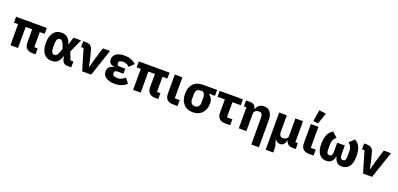

<svg xmlns="http://www.w3.org/2000/svg" viewBox="22 -2065 7290 3514"><g transform="rotate(20 3666.5 -308.0)"><path d="M103 0V-410H23V-525H621V-410H526V-115H592V0H534Q458 0 418 -39Q378 -78 378 -153V-410H251V0Z M906 12Q809 12 753.5 -59Q698 -130 698 -262Q698 -394 753.5 -465.5Q809 -537 906 -537Q979 -537 1025 -498.5Q1071 -460 1095 -377H1099L1117 -448L1140 -525H1288L1172 -266L1232 -115H1288V0H1229Q1170 0 1141.5 -23Q1113 -46 1101 -104L1092 -148H1089Q1064 -66 1021 -27Q978 12 906 12ZM919 -108Q970 -108 1001 -199L1023 -263L1001 -326Q970 -417 919 -417Q852 -417 852 -302V-223Q852 -108 919 -108Z M1500 0 1379 -410H1330V-525H1382Q1441 -525 1472.5 -501Q1504 -477 1520 -416L1557 -274L1588 -123H1596L1636 -274L1713 -525H1853L1676 0Z M2132 12Q2027 12 1964.5 -31.5Q1902 -75 1902 -148Q1902 -202 1934.5 -233.5Q1967 -265 2026 -273V-278Q1915 -293 1915 -388Q1915 -454 1972.5 -495.5Q2030 -537 2133 -537Q2273 -537 2358 -455L2273 -368Q2220 -421 2144 -421Q2064 -421 2064 -371V-361Q2064 -316 2123 -316H2226V-218H2110Q2051 -218 2051 -173V-162Q2051 -104 2150 -104Q2232 -104 2293 -167L2367 -75Q2285 12 2132 12Z M2493 0V-410H2413V-525H3011V-410H2916V-115H2982V0H2924Q2848 0 2808 -39Q2768 -78 2768 -153V-410H2641V0Z M3270 0Q3194 0 3154 -39Q3114 -78 3114 -153V-525H3262V-115H3358V0Z M3656 12Q3541 12 3475.5 -61Q3410 -134 3410 -257Q3410 -384 3475 -454.5Q3540 -525 3656 -525H3938V-410H3823V-402Q3902 -353 3902 -247Q3902 -131 3836 -59.5Q3770 12 3656 12ZM3748 -209V-310Q3748 -375 3704 -410H3656Q3612 -410 3588 -384.5Q3564 -359 3564 -310V-209Q3564 -160 3588 -132.5Q3612 -105 3656 -105Q3700 -105 3724 -132.5Q3748 -160 3748 -209Z M4286 0Q4210 0 4170 -39Q4130 -78 4130 -153V-410H3988V-525H4440V-410H4278V-115H4384V0Z M4867 200V-317Q4867 -369 4850.5 -393Q4834 -417 4794 -417Q4755 -417 4727 -397Q4699 -377 4699 -340V0H4551V-410H4502V-525H4584Q4678 -525 4696 -436L4697 -431H4703Q4738 -537 4851 -537Q4931 -537 4973 -483Q5015 -429 5015 -329V200Z M5147 200V-525H5295V-206Q5295 -108 5369 -108Q5409 -108 5436 -129Q5463 -150 5463 -185V-525H5611V-115H5660V0H5610Q5498 0 5471 -86L5468 -96H5463Q5440 12 5355 12Q5297 12 5261 -44H5256L5294 96V200Z M5883 -579 5788 -593 5823 -816 5956 -796ZM5919 0Q5843 0 5803 -39Q5763 -78 5763 -153V-525H5911V-115H6007V0Z M6257 12Q6168 12 6117 -54Q6066 -120 6066 -249Q6066 -467 6196 -537L6290 -448Q6220 -395 6220 -299V-197Q6220 -147 6233.5 -126Q6247 -105 6277 -105Q6307 -105 6320.5 -126Q6334 -147 6334 -197V-369H6482V-197Q6482 -147 6495.5 -126Q6509 -105 6539 -105Q6569 -105 6582.5 -126Q6596 -147 6596 -197V-299Q6596 -390 6526 -448L6620 -537Q6687 -502 6718.5 -433.5Q6750 -365 6750 -249Q6750 -120 6699 -54Q6648 12 6559 12Q6440 12 6410 -125H6406Q6376 12 6257 12Z M6971 0 6850 -410H6801V-525H6853Q6912 -525 6943.5 -501Q6975 -477 6991 -416L7028 -274L7059 -123H7067L7107 -274L7184 -525H7324L7147 0Z"/></g></svg>

Font: Anuphan
Style: Bold
Weight: 700
Designer: Mike Abbink, Paul van der Laan, Pieter van Rosmalen, Mint Tantisuwanna
Foundry: Bold Monday; Cadson Demak
Version: Version 3.002;hotconv 1.0.109;makeotfexe 2.5.65596